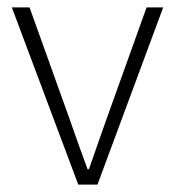

<svg xmlns="http://www.w3.org/2000/svg" viewBox="-20 -500 474 520"><path d="M192 0 12 -480H60L168 -179Q180 -145 192.5 -109.5Q205 -74 217 -42H221Q232 -74 244.5 -109.5Q257 -145 269 -179L377 -480H422L244 0Z"/></svg>

Font: Mada Light
Style: Regular
Weight: 300
Designer: Khaled Hosny
Version: Version 1.5